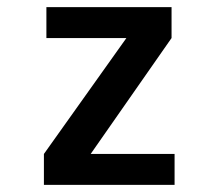

<svg xmlns="http://www.w3.org/2000/svg" viewBox="-20 -520 610 540"><path d="M235 -87H471V0H103.5V-87L335.5 -413H110.5V-500H462.5V-413Z"/></svg>

Font: League Mono Narrow Medium
Style: Regular
Weight: 500
Width: 3
Designer: Tyler Finck
Foundry: The League of Moveable Type / Tyler Finck
Version: Version 2.210